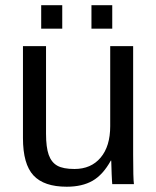

<svg xmlns="http://www.w3.org/2000/svg" viewBox="-20 -705 596 735"><path d="M156.2 -528.3V-193.4Q156.2 -141.1 166.5 -112.3Q176.8 -83.5 199.2 -70.8Q221.7 -58.1 265.1 -58.1Q328.6 -58.1 365.2 -101.6Q401.9 -145 401.9 -222.2V-528.3H489.7V-112.8Q489.7 -20.5 492.7 0H409.7Q409.2 -2.4 408.7 -13.2Q408.2 -23.9 407.5 -37.8Q406.7 -51.8 405.8 -90.3H404.3Q374 -35.6 334.2 -12.9Q294.4 9.8 235.4 9.8Q148.4 9.8 108.2 -33.4Q67.9 -76.7 67.9 -176.3V-528.3ZM330.1 -595.2V-685.1H409.7V-595.2ZM137.7 -595.2V-685.1H218.3V-595.2Z"/></svg>

Font: TypoPRO Liberation Sans
Style: Regular
Weight: 400
Designer: Steve Matteson
Foundry: Ascender Corporation
Version: Version 2.00.1